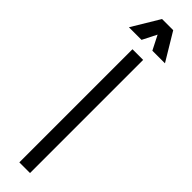

<svg xmlns="http://www.w3.org/2000/svg" viewBox="-318 -863 840 840"><g transform="rotate(45 102.5 -442.5)"><path d="M70 0V-700H136V0ZM68 -885H134L69 -757H-9ZM137 -885 214 -757H136L71 -885Z"/></g></svg>

Font: Akshar Light Light
Style: Regular
Weight: 300
Version: Version 1.100